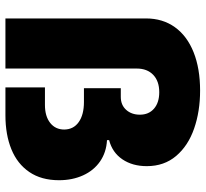

<svg xmlns="http://www.w3.org/2000/svg" viewBox="-45 -712 757 707"><g transform="rotate(90 333.5 -358.5)"><path d="M313.5 -716.8Q390.1 -716.8 453.4 -694.8Q516.6 -672.9 554.2 -628.7Q591.8 -584.5 591.8 -520.5Q591.8 -467.8 566.7 -430.7Q541.5 -393.6 496.1 -381.8V-374Q541 -371.6 574.5 -348.4Q607.9 -325.2 625.7 -285.9Q643.6 -246.6 643.6 -197.3Q643.6 -132.3 613.5 -88.1Q583.5 -43.9 529.8 -22Q476.1 0 404.3 0H301.8V-145.5H366.2Q408.2 -145.5 432.6 -164.8Q457 -184.1 457 -216.8Q456.5 -251 429.4 -270Q402.3 -289.1 355.5 -289.1H304.7V-424.8H336.9Q366.7 -424.8 384.5 -444.6Q402.3 -464.4 402.3 -495.1Q402.3 -527.8 380.1 -547.1Q357.9 -566.4 319.3 -566.4Q278.8 -566.4 255.6 -544.2Q232.4 -522 232.4 -483.4V0H47.9V-517.6Q47.9 -579.1 80.1 -624Q112.3 -668.9 172.4 -692.9Q232.4 -716.8 313.5 -716.8Z"/></g></svg>

Font: Pretendard JP Black
Style: Regular
Weight: 900
Designer: Base glyphs from Inter by Rasmus Andersson; Hangeul glyphs from Noto Sans CJK(Source Han Sans) by Jang Soo-young and Kan
Foundry: Kil Hyung-jin
Version: Version 1.309